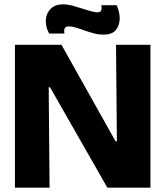

<svg xmlns="http://www.w3.org/2000/svg" viewBox="-20 -867 765 887"><path d="M460 -707Q436 -707 417 -712Q397 -717 371 -726Q366 -728 357 -731Q348 -734 341.5 -736Q335 -738 329 -740Q313 -745 298 -745Q281 -745 278 -734Q275 -724 278 -712H207Q189 -744 192 -778Q195 -809 216 -828Q236 -847 272 -847Q292 -847 314 -841Q339 -834 358 -828Q366 -825 379 -821.5Q392 -818 398 -816Q416 -810 429 -810Q445 -810 448 -820Q451 -831 448 -843H519Q534 -809 533 -778Q531 -746 514 -727Q496 -707 460 -707ZM49 0V-660H264L514 -214H520L516 -660H675V0H476L211 -464H205L209 0Z"/></svg>

Font: Bricolage Grotesque 36pt ExtraBold
Style: Regular
Weight: 800
Designer: Mathieu Triay
Foundry: Atelier Triay
Version: Version 1.000;gftools[0.9.30]